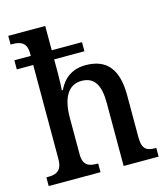

<svg xmlns="http://www.w3.org/2000/svg" viewBox="-113 -849 823 938"><g transform="rotate(-15 299.0 -380.0)"><path d="M17 0H279V-44H276C235 -44 203 -52 203 -111V-295C203 -389 233 -455 304 -455C372 -455 396 -405 396 -319V0H573V-44H570C528 -44 502 -53 502 -116V-329C502 -465 447 -524 343 -524C274 -524 230 -488 205 -435H200C201 -443 203 -485 203 -518V-591H356V-637H203V-760H16V-716H25C63 -716 97 -707 97 -649V-637H14V-591H97V-116C97 -53 64 -44 24 -44H17Z"/></g></svg>

Font: Noto Serif Myanmar SemiCondensed Medium
Style: Regular
Weight: 500
Width: 4
Designer: Ben Mitchell and the Monotype Design Team
Foundry: Monotype Imaging Inc.
Version: Version 2.106